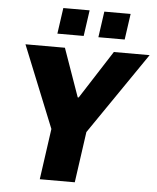

<svg xmlns="http://www.w3.org/2000/svg" viewBox="-59 -939 810 989"><g transform="rotate(5 346.0 -444.5)"><path d="M342 -437H347L507 -686H692L402 -263L365 0H184L221 -263L50 -686H254ZM345 -755H209L228 -889H364ZM557 -755H421L440 -889H576Z"/></g></svg>

Font: Chivo ExtraBold Italic
Style: Regular
Weight: 800
Italic angle: -8.05°
Designer: Hector Gatti
Foundry: Omnibus-Type
Version: Version 1.007